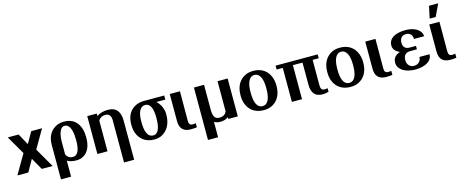

<svg xmlns="http://www.w3.org/2000/svg" viewBox="-46 -1577 6252 2585"><g transform="rotate(-15 3080.5 -284.5)"><path d="M10 0H162L256 -166L350 0H501L345 -270L495 -528H344L255 -371L168 -528H17L167 -270Z M563 203H704V-20C734 -2 772 10 834 10C867 10 896 3 922 -10C999 -49 1038 -134 1038 -250V-260C1038 -301 1033 -338 1023 -372C995 -468 927 -538 804 -538C767 -538 734 -532 704 -519C620 -483 563 -401 563 -282ZM704 -107V-272C704 -372 724 -481 797 -481C815 -481 830 -475 843 -463C883 -426 897 -350 897 -259V-245C897 -139 874 -47 797 -47C752 -47 721 -69 704 -107Z M1125 0H1266V-428C1285 -459 1317 -481 1362 -481C1416 -481 1442 -448 1442 -387V203H1583V-338C1583 -463 1535 -538 1413 -538C1343 -538 1293 -519 1261 -494L1256 -528H1125Z M1668 -259C1668 -220 1673 -185 1684 -152C1716 -58 1793 10 1918 10C1957 10 1991 3 2021 -12C2103 -53 2159 -140 2159 -272V-284C2159 -303 2156 -321 2152 -338C2138 -394 2109 -438 2074 -471H2198V-528H1917C1877 -528 1841 -521 1810 -508C1723 -472 1668 -390 1668 -269ZM1809 -259V-273C1809 -382 1837 -471 1917 -471C1994 -471 2018 -378 2018 -273V-259C2018 -151 1997 -47 1918 -47C1834 -47 1809 -144 1809 -259Z M2275 -150C2275 -47 2325 5 2427 5C2461 5 2487 3 2512 -1V-58L2494 -55C2487 -54 2480 -53 2471 -53C2432 -53 2416 -71 2416 -116L2417 -528H2275Z M2612 203H2753V-12C2776 3 2805 10 2838 10C2887 10 2922 -4 2948 -25L2951 0H3082V-528H2941V-106C2923 -68 2892 -47 2841 -47C2770 -47 2753 -101 2753 -185V-528H2612Z M3191 -259C3191 -220 3196 -185 3207 -152C3239 -58 3317 10 3442 10C3482 10 3518 4 3549 -10C3637 -49 3692 -134 3692 -259V-269C3692 -308 3686 -343 3675 -376C3643 -470 3566 -538 3441 -538C3401 -538 3366 -532 3335 -518C3247 -479 3191 -394 3191 -269ZM3332 -257V-271C3332 -382 3359 -481 3441 -481C3523 -481 3551 -384 3551 -271V-257C3551 -144 3524 -47 3442 -47C3358 -47 3332 -143 3332 -257Z M3750 -474H3836V0H3977V-474H4111V-166C4111 -50 4161 9 4263 9C4297 9 4323 4 4348 -4V-54C4337 -50 4322 -49 4307 -49C4267 -49 4252 -69 4252 -123V-474H4337V-528H3750Z M4400 -259C4400 -220 4405 -185 4416 -152C4448 -58 4526 10 4651 10C4691 10 4727 4 4758 -10C4846 -49 4901 -134 4901 -259V-269C4901 -308 4895 -343 4884 -376C4852 -470 4775 -538 4650 -538C4610 -538 4575 -532 4544 -518C4456 -479 4400 -394 4400 -269ZM4541 -257V-271C4541 -382 4568 -481 4650 -481C4732 -481 4760 -384 4760 -271V-257C4760 -144 4733 -47 4651 -47C4567 -47 4541 -143 4541 -257Z M5000 -150C5000 -47 5050 5 5152 5C5186 5 5212 3 5237 -1V-58L5219 -55C5212 -54 5205 -53 5196 -53C5157 -53 5141 -71 5141 -116L5142 -528H5000Z M5315 -150C5315 -125 5321 -101 5334 -82C5374 -21 5459 10 5561 10C5622 10 5680 -4 5719 -26C5759 -48 5792 -85 5792 -140H5651C5651 -127 5649 -115 5645 -104C5629 -64 5595 -43 5553 -43C5506 -43 5456 -72 5456 -146C5456 -227 5501 -248 5554 -248H5645V-296H5554C5507 -296 5466 -320 5466 -388C5466 -400 5468 -411 5471 -423C5483 -466 5514 -484 5553 -484C5596 -484 5643 -462 5643 -393H5784C5784 -415 5778 -436 5766 -454C5730 -507 5656 -538 5561 -538C5526 -538 5494 -535 5465 -528C5392 -511 5325 -472 5325 -385C5325 -328 5370 -292 5415 -273C5360 -255 5315 -218 5315 -150Z M5892 -150C5892 -47 5942 5 6044 5C6078 5 6104 3 6129 -1V-58L6111 -55C6104 -54 6097 -53 6088 -53C6049 -53 6033 -71 6033 -116L6034 -528H5892ZM5918 -603H6002L6082 -772H5954Z"/></g></svg>

Font: Aerodynamic
Style: Regular
Weight: 500
Designer: Google
Version: Version 2.000980; 2014